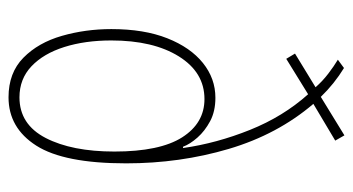

<svg xmlns="http://www.w3.org/2000/svg" viewBox="-204 -594 808 439"><g transform="rotate(90 199.5 -374.0)"><path d="M135 -757Q171 -735 201 -704L289 -758L301 -737L217 -687Q287 -605 320 -493.5Q353 -382 353 -259Q353 -117 312.5 -53.5Q272 10 202 10Q146 10 111.5 -24Q77 -58 61.5 -112Q46 -166 46 -225Q46 -300 67 -353Q88 -406 123.5 -434.5Q159 -463 203 -463Q234 -463 256.5 -451Q279 -439 294 -422Q309 -405 315 -389H318Q307 -466 276.5 -542Q246 -618 195 -675L114 -625L102 -645L179 -692Q165 -708 148 -721Q131 -734 116 -743ZM206 -438Q145 -438 108.5 -379.5Q72 -321 72 -225Q72 -165 87 -117.5Q102 -70 131 -42.5Q160 -15 202 -15Q264 -15 295 -75Q326 -135 326 -232Q326 -336 293.5 -387Q261 -438 206 -438Z"/></g></svg>

Font: Noto Sans Lao UI ExtCond Thin
Style: Regular
Weight: 100
Width: 2
Designer: Monotype Design Team
Foundry: Monotype Imaging Inc.
Version: Version 2.000; ttfautohint (v1.8.4.7-5d5b)